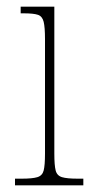

<svg xmlns="http://www.w3.org/2000/svg" viewBox="-20 -556 277 576"><path d="M25 0V-20H45Q77 -20 92 -24.5Q107 -29 111 -44.5Q115 -60 115 -95V-439Q115 -474 111 -490.5Q107 -507 94 -511.5Q81 -516 51 -516H42V-536H143V-95Q143 -60 147 -44.5Q151 -29 166 -24.5Q181 -20 213 -20H230V0Z"/></svg>

Font: Noto Serif Tamil Condensed Thin
Style: Regular
Weight: 100
Width: 3
Designer: Indian Type Foundry, Tom Grace, and the Monotype Design Team
Foundry: Monotype Imaging Inc.
Version: Version 2.004; ttfautohint (v1.8.4.7-5d5b)